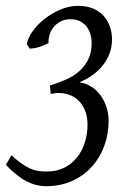

<svg xmlns="http://www.w3.org/2000/svg" viewBox="-26 -623 448 658"><path d="M357.9 -488.8Q357.9 -462.4 349.4 -439.7Q340.8 -417 325.7 -398.2Q310.5 -379.4 290 -365Q269.5 -350.6 246.1 -340.8Q268.1 -337.9 286.6 -326.2Q305.2 -314.5 318.4 -296.4Q331.5 -278.3 338.9 -255.9Q346.2 -233.4 346.2 -209Q346.2 -163.1 331.1 -122.3Q315.9 -81.5 288.1 -51Q260.3 -20.5 220.7 -2.7Q181.2 15.1 131.8 15.1Q97.2 15.1 64 -2.2Q30.8 -19.5 -5.9 -58.1L13.2 -90.8Q31.7 -74.2 46.6 -63.5Q61.5 -52.7 75.2 -46.4Q88.9 -40 102.8 -37.6Q116.7 -35.2 133.8 -35.2Q168.5 -35.2 194.6 -48.3Q220.7 -61.5 238.3 -84Q255.9 -106.4 264.9 -135.3Q273.9 -164.1 273.9 -195.8Q273.9 -224.1 265.4 -244.6Q256.8 -265.1 243.2 -278.3Q229.5 -291.5 211.9 -297.9Q194.3 -304.2 176.8 -304.2H168Q165.5 -304.2 163.3 -303.7Q161.1 -303.2 158 -302.7Q154.8 -302.2 147.9 -300.8L145 -330.1Q173.3 -338.4 199.2 -349.9Q225.1 -361.3 244.9 -378.4Q264.6 -395.5 276.4 -419.2Q288.1 -442.9 288.1 -475.1Q288.1 -490.2 283.9 -505.1Q279.8 -520 271 -531.5Q262.2 -543 248.3 -550Q234.4 -557.1 214.8 -557.1Q197.8 -557.1 183.8 -550.5Q169.9 -543.9 159.9 -532.7Q149.9 -521.5 144.8 -506.6Q139.6 -491.7 140.1 -475.1Q123.5 -466.8 109.1 -462.2Q94.7 -457.5 76.2 -456.1L65.9 -471.2Q68.8 -491.7 85.2 -514.9Q101.6 -538.1 126 -557.6Q150.4 -577.1 180.7 -590.1Q210.9 -603 242.2 -603Q271.5 -603 293.5 -593.5Q315.4 -584 329.6 -568.1Q343.8 -552.2 350.8 -531.5Q357.9 -510.7 357.9 -488.8Z"/></svg>

Font: Gentium Basic
Style: Italic
Weight: 400
Italic angle: -8°
Designer: J. Victor Gaultney and Annie Olsen
Foundry: SIL International
Version: Version 1.102; 2013; Maintenance release